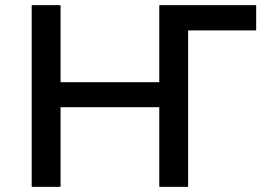

<svg xmlns="http://www.w3.org/2000/svg" viewBox="-20 -725 1040 745"><path d="M103 0V-705H215V-406H598V-705H974V-607H710V0H598V-309H215V0Z"/></svg>

Font: Nunito Sans 7pt SemiBold
Style: Regular
Weight: 600
Designer: Vernon Adams
Foundry: Vernon Adams
Version: Version 3.101;gftools[0.9.27]